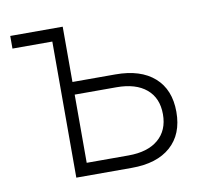

<svg xmlns="http://www.w3.org/2000/svg" viewBox="-64 -588 713 658"><g transform="rotate(-10 293.0 -259.0)"><path d="M150.4 0V-473.6H11.7V-517.6H194.3V-325.2H343.8Q431.2 -325.2 479.2 -282.7Q527.3 -240.2 527.3 -162.6Q527.3 -85 479.2 -42.5Q431.2 0 343.8 0ZM339.8 -281.2H194.3V-43.9H339.8Q406.7 -43.9 443.6 -75.2Q480.5 -106.4 480.5 -162.6Q480.5 -219.2 443.6 -250.2Q406.7 -281.2 339.8 -281.2Z"/></g></svg>

Font: Caskaydia Cove ExtraLight
Style: Regular
Weight: 200
Monospace: yes
Designer: Aaron Bell
Foundry: Saja Typeworks
Version: Version 4.300; ttfautohint (v1.8.3)